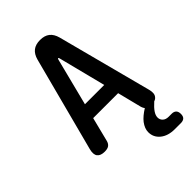

<svg xmlns="http://www.w3.org/2000/svg" viewBox="-277 -841 1154 1154"><g transform="rotate(-45 300.0 -264.0)"><path d="M445 -27 406 -182H194L155 -27Q150 -8 137.5 1Q125 10 101 10Q66 10 52 -8.5Q38 -27 48 -65L206 -667Q216 -704 239 -722Q262 -740 300 -740Q338 -740 361 -722Q384 -704 394 -667L552 -65Q562 -27 547 -9Q539 2 525 6L524 7Q497 31 483.5 51Q470 71 470 89Q470 108 483.5 120.5Q497 133 521 133H546Q565 133 575 143Q585 153 585 173Q585 193 575 202.5Q565 212 545 212H494Q437 212 402.5 184Q368 156 368 112Q368 81 392 49Q414 21 456 -5Q449 -14 445 -27ZM218 -276H382L305 -579Q303 -586 300 -586Q297 -586 295 -579Z"/></g></svg>

Font: Maple Mono SemiBold
Style: Regular
Weight: 600
Monospace: yes
Designer: subframe7536
Version: Version 7.000